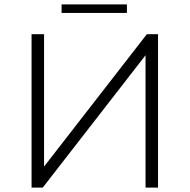

<svg xmlns="http://www.w3.org/2000/svg" viewBox="-20 -856 865 876"><path d="M124 0V-700H181V-96L650 -700H701V0H644V-604L175 0ZM261 -797V-836H559V-797Z"/></svg>

Font: Montserrat-Alt1 Light
Style: Regular
Weight: 300
Designer: Differentunic
Foundry: Differentunic
Version: Version 7.222